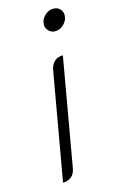

<svg xmlns="http://www.w3.org/2000/svg" viewBox="-113 -754 479 808"><g transform="rotate(-15 126.5 -350.0)"><path d="M151 -654Q151 -675 168 -692Q185 -709 207 -709Q224 -709 235 -698Q246 -687 246 -670Q246 -649 229 -632Q212 -615 190 -615Q174 -615 162.5 -626.5Q151 -638 151 -654ZM139 -457Q143 -482 157.5 -495.5Q172 -509 195 -509L113 -41Q109 -16 94.5 -3.5Q80 9 57 9Z"/></g></svg>

Font: K2D Thin
Style: Italic
Weight: 100
Italic angle: -10°
Designer: Katatrad Aksorn Co.,Ltd.
Foundry: Cadson Demak Co.,Ltd.
Version: Version 1.000; ttfautohint (v1.6)